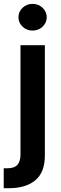

<svg xmlns="http://www.w3.org/2000/svg" viewBox="-41 -783 322 1007"><path d="M66.4 -545.9H194.3V31.2Q194.8 119.6 145 161.9Q95.2 204.1 4.9 204.1H-21.5V99.6H-2.9Q34.2 99.6 50 81.8Q65.9 64 66.4 29.8ZM129.9 -622.6Q99.1 -622.6 77.4 -643.1Q55.7 -663.6 55.7 -692.4Q55.7 -721.7 77.4 -742.2Q99.1 -762.7 129.9 -762.7Q160.6 -762.7 182.4 -742.2Q204.1 -721.7 204.1 -692.4Q204.1 -663.6 182.4 -643.1Q160.6 -622.6 129.9 -622.6Z"/></svg>

Font: Inter Semi Bold
Style: Regular
Weight: 600
Designer: Rasmus Andersson
Foundry: rsms
Version: Version 4.000;git-e0f93cc